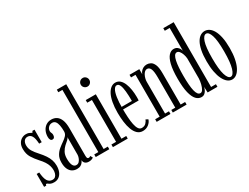

<svg xmlns="http://www.w3.org/2000/svg" viewBox="-65 -1295 2404 1850"><g transform="rotate(-30 1136.5 -369.5)"><path d="M134 11Q109 11 95.5 4.5Q82 -2 74.5 -8.2Q67 -14.5 60.5 -14.5Q55 -14.5 52.8 -10.5Q50.5 -6.5 50.5 0H26.5V-143.5H55Q57.5 -112.5 62.8 -89Q68 -65.5 77.2 -49.8Q86.5 -34 100.2 -26Q114 -18 132.5 -18Q152.5 -18 164.2 -29.5Q176 -41 181.2 -58.5Q186.5 -76 186.5 -93.5Q186.5 -119.5 179 -143.8Q171.5 -168 155.5 -192.8Q139.5 -217.5 113.5 -245.5Q79.5 -283 55.2 -322.5Q31 -362 31 -418Q31 -454 44.8 -478.5Q58.5 -503 80.5 -515.2Q102.5 -527.5 127 -527.5Q146.5 -527.5 158.2 -523Q170 -518.5 177.2 -513.8Q184.5 -509 189 -509Q193 -509 194.8 -512.8Q196.5 -516.5 197 -523.5H222V-384.5H193.5Q191.5 -415 187 -436.8Q182.5 -458.5 174.2 -472Q166 -485.5 154.8 -492Q143.5 -498.5 128 -498.5Q103.5 -498.5 89.8 -480.2Q76 -462 76 -431.5Q76 -397 93.8 -367.2Q111.5 -337.5 146 -300Q174.5 -268.5 194.2 -239.2Q214 -210 224 -180.2Q234 -150.5 234 -116.5Q234 -79 222.2 -50.2Q210.5 -21.5 188 -5.2Q165.5 11 134 11Z M388.5 10Q359.5 10 336.8 -4Q314 -18 301 -46.8Q288 -75.5 288 -118Q288 -164.5 305.5 -195Q323 -225.5 348.8 -246.8Q374.5 -268 400.2 -285.5Q426 -303 443.2 -321.8Q460.5 -340.5 460.5 -367Q460.5 -405 455 -434.2Q449.5 -463.5 436.5 -479.8Q423.5 -496 401 -496Q375.5 -496 358.8 -478.5Q342 -461 342 -438.5Q342 -427.5 345 -421Q348 -414.5 350.5 -407.8Q353 -401 353 -390Q353 -374.5 346 -364.2Q339 -354 325 -354Q311.5 -354 304.2 -366Q297 -378 297 -398.5Q297 -434.5 311 -464Q325 -493.5 350.2 -510.5Q375.5 -527.5 409 -527.5Q442.5 -527.5 467.5 -511Q492.5 -494.5 506.5 -459.2Q520.5 -424 520.5 -366V-61Q520.5 -41 525.2 -34Q530 -27 539 -27Q546.5 -27 551.8 -30Q557 -33 559.5 -36L574.5 -11Q569 -4.5 554.8 0.8Q540.5 6 523 6Q506 6 493.5 0Q481 -6 474.2 -16.8Q467.5 -27.5 466.5 -42.5Q463.5 -33 454.8 -20.5Q446 -8 430 1Q414 10 388.5 10ZM402 -26Q421 -26 434 -40.2Q447 -54.5 453.8 -74Q460.5 -93.5 460.5 -108.5V-305.5Q459.5 -291.5 442.8 -277.2Q426 -263 405 -244Q384 -225 368 -196.2Q352 -167.5 352 -124Q352 -76.5 364.5 -51.2Q377 -26 402 -26Z M601 0V-29H646.5V-721H601V-750H705.5V-29H752V0Z M792 0V-29H844V-494.5H792V-523.5H904V-29H957V0ZM873 -627.5Q852.5 -627.5 838.5 -641.5Q824.5 -655.5 824.5 -675Q824.5 -695 838.5 -709Q852.5 -723 873 -723Q892 -723 905.8 -709Q919.5 -695 919.5 -675Q919.5 -655.5 905.8 -641.5Q892 -627.5 873 -627.5Z M1121.5 10.5Q1086.5 10.5 1062.2 -12.2Q1038 -35 1023.5 -74Q1009 -113 1002.8 -162Q996.5 -211 996.5 -263Q996.5 -328.5 1006 -378.2Q1015.5 -428 1032.8 -461Q1050 -494 1072.5 -510.8Q1095 -527.5 1121 -527.5Q1151.5 -527.5 1172.8 -508.2Q1194 -489 1207.2 -456.8Q1220.5 -424.5 1226.8 -385Q1233 -345.5 1233 -305Q1233 -295 1232.8 -285Q1232.5 -275 1232 -265.5H1051V-294H1173Q1173 -355 1168.5 -401Q1164 -447 1152.8 -472.8Q1141.5 -498.5 1121 -498.5Q1102 -498.5 1087.8 -473.2Q1073.5 -448 1065.8 -398.8Q1058 -349.5 1058 -277Q1058 -225.5 1060.8 -179.2Q1063.5 -133 1070.8 -97.2Q1078 -61.5 1091.5 -41Q1105 -20.5 1127 -20.5Q1157.5 -20.5 1174.5 -38.8Q1191.5 -57 1197.5 -74.5L1222.5 -61Q1214 -32.5 1186.8 -11Q1159.5 10.5 1121.5 10.5Z M1279 0V-29H1329V-494.5H1279V-523.5H1388V-465.5Q1391 -479 1402.2 -493.5Q1413.5 -508 1431.2 -517.8Q1449 -527.5 1472 -527.5Q1493 -527.5 1513.8 -516.5Q1534.5 -505.5 1548.5 -473.5Q1562.5 -441.5 1562.5 -377.5V-29H1612V0H1458.5V-29H1502.5V-367.5Q1502.5 -432.5 1490.2 -460.5Q1478 -488.5 1452 -488.5Q1438.5 -488.5 1427 -478.5Q1415.5 -468.5 1407 -452.5Q1398.5 -436.5 1393.8 -417.8Q1389 -399 1389 -381.5V-29H1432.5V0Z M1774 10Q1741.5 10 1716.2 -16.5Q1691 -43 1676.2 -102Q1661.5 -161 1661.5 -259Q1661.5 -356 1676 -414.8Q1690.5 -473.5 1715.2 -500.2Q1740 -527 1770 -527Q1794 -527 1808.5 -516.2Q1823 -505.5 1830.5 -491.5Q1838 -477.5 1840 -466.5V-721H1785.5V-750H1901V-29H1955V0H1846L1843 -64.5Q1841.5 -51 1833.5 -33.5Q1825.5 -16 1811 -3Q1796.5 10 1774 10ZM1783.5 -28.5Q1800 -28.5 1812 -48.8Q1824 -69 1831.2 -99.2Q1838.5 -129.5 1840 -159V-382.5Q1838 -407 1829.8 -430.5Q1821.5 -454 1809 -469Q1796.5 -484 1781.5 -484Q1764.5 -484 1753.2 -466.2Q1742 -448.5 1735.5 -417Q1729 -385.5 1726.2 -344.5Q1723.5 -303.5 1723.5 -257Q1723.5 -202 1726.8 -159.5Q1730 -117 1737 -87.8Q1744 -58.5 1755.5 -43.5Q1767 -28.5 1783.5 -28.5Z M2115.5 11Q2088.5 11 2065.2 -7.2Q2042 -25.5 2024.2 -60.8Q2006.5 -96 1996.8 -147Q1987 -198 1987 -263.5Q1987 -335 1997.5 -385.2Q2008 -435.5 2026 -467Q2044 -498.5 2067 -513Q2090 -527.5 2115.5 -527.5Q2140.5 -527.5 2163.5 -513Q2186.5 -498.5 2204.8 -467Q2223 -435.5 2233.8 -385.2Q2244.5 -335 2244.5 -263.5Q2244.5 -198 2234.5 -147Q2224.5 -96 2206.8 -60.8Q2189 -25.5 2165.5 -7.2Q2142 11 2115.5 11ZM2115.5 -19Q2144.5 -19 2163 -79.2Q2181.5 -139.5 2181.5 -263.5Q2181.5 -386 2163 -442Q2144.5 -498 2115.5 -498Q2086 -498 2067.2 -442Q2048.5 -386 2048.5 -263.5Q2048.5 -139.5 2067.2 -79.2Q2086 -19 2115.5 -19Z"/></g></svg>

Font: Imbue 24pt Light
Style: Regular
Weight: 300
Designer: Tyler Finck
Foundry: Etcetera Type Company
Version: Version 1.102